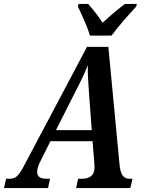

<svg xmlns="http://www.w3.org/2000/svg" viewBox="-64 -951 726 971"><path d="M391 -771H500C535 -819 590 -880 625 -918L628 -931H568C536 -908 488 -867 455 -836C436 -867 403 -907 382 -931H333L330 -918C348 -880 378 -816 391 -771ZM-44 0H179L189 -47H171C139 -47 124 -58 124 -82C124 -96 129 -114 142 -139L191 -237H404L413 -127C413 -120 414 -110 414 -103C414 -64 389 -47 351 -47H331L321 0H595L606 -47H591C556 -47 544 -75 540 -124L484 -714H376L64 -125C31 -61 17 -47 -15 -47H-33ZM312 -477C344 -539 361 -573 380 -621C379 -573 383 -527 387 -468L400 -293H219Z"/></svg>

Font: Noto Serif Condensed SemiBold
Style: Italic
Weight: 600
Width: 3
Italic angle: -12°
Designer: Monotype Design Team
Foundry: Monotype Imaging Inc.
Version: Version 2.014